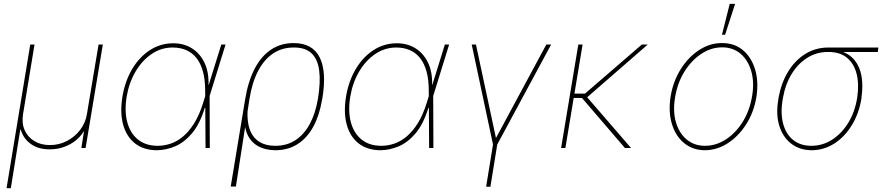

<svg xmlns="http://www.w3.org/2000/svg" viewBox="-20 -781 4665 1013"><path d="M14.6 211.9 139.6 -545.9H162.1L101.6 -178.7Q93.8 -131.3 110.1 -94.5Q126.5 -57.6 161.1 -36.6Q195.8 -15.6 243.2 -15.6Q291.5 -15.6 333 -37.1Q374.5 -58.6 402.8 -95.7Q431.2 -132.8 438.5 -178.7L500 -545.9H522.5L431.6 0H409.2L422.9 -86.9H420.9Q395 -43.9 346.4 -18.3Q297.9 7.3 241.2 6.8Q183.6 7.3 143.6 -20.8Q103.5 -48.8 89.8 -96.7H86.9L37.1 211.9Z M807.6 11.7Q737.8 11.2 692.4 -24.4Q647 -60.1 629.6 -123.8Q612.3 -187.5 626 -271.5Q639.6 -353 677.2 -416.5Q714.8 -480 770.8 -516.4Q826.7 -552.7 894.5 -552.7Q948.7 -552.7 991.2 -526.9Q1033.7 -501 1057.9 -452.1Q1082 -403.3 1080.1 -334H1085.9V-274.4L1086.9 0H1064.5L1062.5 -302.7Q1062.5 -361.3 1050.5 -404.3Q1038.6 -447.3 1016.4 -475.1Q994.1 -502.9 962.4 -516.6Q930.7 -530.3 890.6 -530.3Q830.6 -530.3 780 -496.1Q729.5 -461.9 695.1 -403.3Q660.6 -344.7 648.4 -271.5Q635.7 -194.3 651.6 -135.7Q667.5 -77.1 708.5 -44.4Q749.5 -11.7 812.5 -11.7Q845.7 -11.7 879.6 -22.9Q913.6 -34.2 945.3 -60.5Q977.1 -86.9 1004.4 -130.4Q1031.7 -173.8 1051.8 -238.3L1147.5 -545.9H1169.9L1085 -271.5L1066.4 -211.9H1060.5Q1034.2 -126.5 993.2 -77.9Q952.1 -29.3 904.1 -9Q856 11.2 807.6 11.7Z M1197.3 203.1 1273.4 -256.8Q1289.1 -352.1 1323.5 -418.2Q1357.9 -484.4 1409.7 -519Q1461.4 -553.7 1529.3 -553.7Q1580.1 -553.7 1614.5 -534.2Q1648.9 -514.6 1667.2 -477.3Q1685.5 -439.9 1689 -385.7Q1692.4 -331.5 1680.7 -261.7L1678.7 -252.9Q1665.5 -172.4 1633.1 -112.8Q1600.6 -53.2 1550.5 -21Q1500.5 11.2 1433.6 11.7Q1378.4 11.2 1339.8 -11Q1301.3 -33.2 1283.4 -76.2Q1265.6 -119.1 1271.5 -181.6L1286.1 -194.3Q1284.2 -148.9 1292.7 -114.7Q1301.3 -80.6 1320.1 -57.6Q1338.9 -34.7 1367.2 -23.2Q1395.5 -11.7 1432.6 -11.7Q1494.1 -11.7 1539.8 -42.2Q1585.4 -72.8 1614.7 -127.4Q1644 -182.1 1656.2 -253.9L1657.2 -257.8Q1671.9 -346.7 1664.3 -407.5Q1656.7 -468.3 1624 -499.5Q1591.3 -530.8 1530.3 -530.3Q1468.3 -530.8 1420.4 -498.5Q1372.6 -466.3 1341.1 -405.3Q1309.6 -344.2 1295.9 -256.8L1224.6 203.1Z M1987.3 11.7Q1917.5 11.2 1872.1 -24.4Q1826.7 -60.1 1809.3 -123.8Q1792 -187.5 1805.7 -271.5Q1819.3 -353 1856.9 -416.5Q1894.5 -480 1950.4 -516.4Q2006.3 -552.7 2074.2 -552.7Q2128.4 -552.7 2170.9 -526.9Q2213.4 -501 2237.5 -452.1Q2261.7 -403.3 2259.8 -334H2265.6V-274.4L2266.6 0H2244.1L2242.2 -302.7Q2242.2 -361.3 2230.2 -404.3Q2218.3 -447.3 2196 -475.1Q2173.8 -502.9 2142.1 -516.6Q2110.4 -530.3 2070.3 -530.3Q2010.3 -530.3 1959.7 -496.1Q1909.2 -461.9 1874.8 -403.3Q1840.3 -344.7 1828.1 -271.5Q1815.4 -194.3 1831.3 -135.7Q1847.2 -77.1 1888.2 -44.4Q1929.2 -11.7 1992.2 -11.7Q2025.4 -11.7 2059.3 -22.9Q2093.3 -34.2 2125 -60.5Q2156.7 -86.9 2184.1 -130.4Q2211.4 -173.8 2231.4 -238.3L2327.1 -545.9H2349.6L2264.6 -271.5L2246.1 -211.9H2240.2Q2213.9 -126.5 2172.9 -77.9Q2131.8 -29.3 2083.7 -9Q2035.6 11.2 1987.3 11.7Z M2468.8 -545.9H2491.2L2596.7 -52.7L2862.3 -545.9H2887.7L2603.5 -18.6L2567.4 204.1H2544.9L2581.1 -18.6Z M3053.7 -545.9 2962.9 0H2940.4L3031.2 -545.9ZM3397.5 -545.9 3073.2 -263.7 2993.2 -264.6 2996.1 -287.1H3066.4L3366.2 -545.9ZM3277.3 0 3045.9 -269.5 3072.3 -274.4 3309.6 0Z M3699.2 11.7Q3634.8 11.2 3589.4 -26.1Q3543.9 -63.5 3524.7 -128.2Q3505.4 -192.9 3518.6 -274.4Q3532.2 -354 3572.3 -417.2Q3612.3 -480.5 3669.2 -517.3Q3726.1 -554.2 3789.1 -553.7Q3854.5 -554.2 3899.7 -516.4Q3944.8 -478.5 3964.1 -414.1Q3983.4 -349.6 3970.7 -268.6Q3957.5 -189 3917.2 -125.7Q3877 -62.5 3820.1 -25.6Q3763.2 11.2 3699.2 11.7ZM3699.2 -11.7Q3758.3 -11.7 3810.5 -45.9Q3862.8 -80.1 3899.4 -139.6Q3936 -199.2 3948.2 -274.4Q3960.4 -347.7 3943.6 -405.8Q3926.8 -463.9 3887 -497.6Q3847.2 -531.2 3790 -531.2Q3731.9 -531.2 3679.7 -496.6Q3627.4 -461.9 3590.8 -402.6Q3554.2 -343.3 3542 -268.6Q3529.3 -195.3 3545.9 -137.2Q3562.5 -79.1 3602.5 -45.4Q3642.6 -11.7 3699.2 -11.7ZM3789.1 -597.7 3830.1 -760.7H3858.4L3805.7 -597.7Z M4086.9 -258.8 4087.9 -266.6Q4102.1 -344.2 4138.4 -403.6Q4174.8 -462.9 4229 -496.6Q4283.2 -530.3 4350.6 -530.3Q4361.3 -527.8 4370.1 -525.1Q4378.9 -522.5 4388.9 -519.3Q4398.9 -516.1 4413.1 -511.7Q4460.9 -498 4488.8 -463.6Q4516.6 -429.2 4525.4 -379.4Q4534.2 -329.6 4525.4 -268.6V-263.7Q4512.2 -182.1 4474.1 -120.1Q4436 -58.1 4381.3 -23.4Q4326.7 11.2 4262.7 11.7Q4198.7 11.2 4154.1 -23.4Q4109.4 -58.1 4091.1 -119.1Q4072.8 -180.2 4086.9 -258.8ZM4110.4 -261.7 4109.4 -257.8Q4097.2 -184.1 4111.8 -128.7Q4126.5 -73.2 4164.8 -42.5Q4203.1 -11.7 4260.7 -11.7Q4319.8 -11.7 4370.1 -43.9Q4420.4 -76.2 4455.3 -132.8Q4490.2 -189.5 4502 -262.7L4502.9 -267.6Q4513.2 -338.4 4499.3 -392.3Q4485.4 -446.3 4448 -476.8Q4410.6 -507.3 4349.6 -506.8Q4288.6 -507.3 4238.8 -475.8Q4189 -444.3 4155.8 -389.2Q4122.6 -334 4110.4 -261.7ZM4614.3 -530.3 4611.3 -506.8H4346.7L4350.6 -530.3Z"/></svg>

Font: Inter Tight Thin
Style: Italic
Weight: 250
Italic angle: -9.39999°
Designer: Rasmus Andersson
Foundry: rsms
Version: Version 3.004